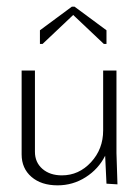

<svg xmlns="http://www.w3.org/2000/svg" viewBox="-20 -552 420 577"><path d="M204 -532 300 -461V-420H292L200 -507L108 -420H100V-461L196 -532ZM45 -340H85V-96Q85 -64 107.5 -44.5Q130 -25 166 -25Q217 -25 253.5 -64.5Q290 -104 290 -160V-340H330V-92L333 2L300 0L296 -84Q276 -44 237.5 -19.5Q199 5 153 5Q104 5 74.5 -20.5Q45 -46 45 -88Z"/></svg>

Font: Glametrix
Style: Light
Weight: 300
Designer: gluk
Foundry: gluk
Version: Version 0.40